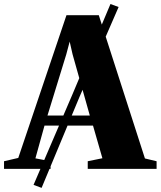

<svg xmlns="http://www.w3.org/2000/svg" viewBox="-72 -818 779 930"><path d="M90.5 77.5 280 -363.5 463 -798.5 502.5 -784 313 -348.5 129.5 92ZM16.5 -53 250 -744.5H406.5L630 -50.5L686.5 -37V0H353V-37L424 -51.5L378.5 -209.5H143.5L99.5 -51L173 -37V0H-52.5V-37ZM363 -258.5 279.5 -555 265.5 -616.5 249 -554.5 158 -258.5Z"/></svg>

Font: Merriweather 96pt Black
Style: Regular
Weight: 900
Version: Version 2.100